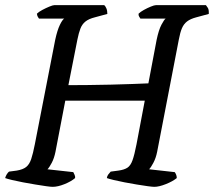

<svg xmlns="http://www.w3.org/2000/svg" viewBox="-30 -724 829 744"><path d="M174 0Q167 0 149 -2.5Q131 -5 107 -9Q83 -13 59 -17.5Q35 -22 16.5 -26.5Q-2 -31 -10 -34Q-8 -42 -3.5 -49Q1 -56 5 -59L35 -63Q59 -67 71.5 -77Q84 -87 91 -108Q98 -129 105 -165L184 -570Q192 -607 202 -627.5Q212 -648 219 -652H121Q119 -655 116.5 -659Q114 -663 113 -671Q120 -678 134 -685.5Q148 -693 161.5 -698.5Q175 -704 180 -704H374Q378 -701 382 -692Q386 -683 386 -670L338 -657Q314 -651 301 -640.5Q288 -630 281.5 -613Q275 -596 270 -571L235 -394Q268 -394 311 -394.5Q354 -395 399 -396Q444 -397 482.5 -398.5Q521 -400 545 -401L577 -570Q585 -608 595.5 -628Q606 -648 612 -652H514Q512 -655 509 -660Q506 -665 507 -671Q514 -678 527.5 -685.5Q541 -693 554.5 -698.5Q568 -704 574 -704H768Q770 -701 775 -694Q780 -687 779 -670L731 -657Q708 -651 695 -641Q682 -631 675 -614.5Q668 -598 663 -571L579 -136Q574 -111 564 -92.5Q554 -74 548 -68L647 -57Q649 -55 652 -48.5Q655 -42 655 -34Q639 -21 612.5 -10.5Q586 0 568 0Q561 0 542.5 -2.5Q524 -5 500 -9Q476 -13 452.5 -17.5Q429 -22 410.5 -26.5Q392 -31 384 -34Q385 -42 390 -48.5Q395 -55 399 -59L429 -63Q451 -66 463.5 -74Q476 -82 483.5 -103Q491 -124 499 -165L531 -334H223L185 -136Q180 -111 170.5 -93Q161 -75 154 -68L254 -57Q256 -53 259 -46.5Q262 -40 261 -34Q246 -21 220 -10.5Q194 0 174 0Z"/></svg>

Font: Texturina Medium
Style: Italic
Weight: 500
Italic angle: -11°
Designer: Guillermo Torres Carreño
Foundry: Omnibus-Type
Version: Version 1.002